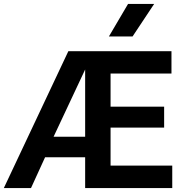

<svg xmlns="http://www.w3.org/2000/svg" viewBox="-48 -962 964 982"><path d="M-28.5 0 301.5 -700H829V-586H517.5V-416.5H791.5V-309.5H517.5V-115H833V0H387.5V-157.5H182.5L110.5 0ZM226 -262.5H387.5V-606.5ZM509 -775.5 607 -942H740.5L630 -775.5Z"/></svg>

Font: Geologica EX Med
Style: Regular
Weight: 500
Designer: Sindre Bremnes, Frode Helland
Foundry: Monokrom Skriftforlag AS
Version: Version 1.010;gftools[0.9.28]